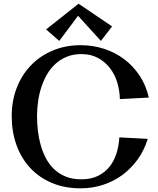

<svg xmlns="http://www.w3.org/2000/svg" viewBox="-20 -978 851 1033"><path d="M780.8 -453.1 625 -444.8Q624 -490.7 610.8 -534.2Q597.7 -577.6 571.5 -611.6Q545.4 -645.5 507.1 -666.3Q468.8 -687 418 -687Q373.5 -687 338.9 -672.6Q304.2 -658.2 277.6 -633.8Q251 -609.4 232.2 -576.4Q213.4 -543.5 201.7 -506.6Q189.9 -469.7 184.6 -430.4Q179.2 -391.1 179.2 -354Q179.2 -314.9 183.8 -274.7Q188.5 -234.4 199.2 -196.5Q210 -158.7 227.8 -125.2Q245.6 -91.8 272.2 -66.9Q298.8 -42 334.7 -27.6Q370.6 -13.2 418 -13.2Q468.8 -13.2 506.1 -31.2Q543.5 -49.3 568.4 -80.1Q593.3 -110.8 606.4 -151.9Q619.6 -192.9 622.1 -238.8L774.9 -231Q756.3 -169.9 720.9 -120.6Q685.5 -71.3 638.4 -36.6Q591.3 -2 533.9 16.6Q476.6 35.2 414.1 35.2Q327.6 35.2 259 6.1Q190.4 -22.9 142.3 -74.7Q94.2 -126.5 68.6 -197.8Q43 -269 43 -354Q43 -435.5 70.1 -505.4Q97.2 -575.2 146.2 -626.2Q195.3 -677.2 263.7 -706.1Q332 -734.9 414.1 -734.9Q479.5 -734.9 539.3 -715.6Q599.1 -696.3 647.7 -659.9Q696.3 -623.5 731 -571.3Q765.6 -519 780.8 -453.1ZM583 -835.9 522.9 -757.8 399.9 -893.1 298.8 -757.8 228 -819.8 402.8 -958Z"/></svg>

Font: Original Surfer
Style: Regular
Weight: 400
Designer: Astigmatic (AOETI)
Foundry: Astigmatic (AOETI)
Version: Version 1.001